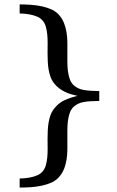

<svg xmlns="http://www.w3.org/2000/svg" viewBox="-20 -724 528 867"><path d="M428.2 -268.1Q384.8 -268.1 357.4 -263.2Q330.1 -258.3 312 -241.2Q300.3 -230 294.4 -212.4Q288.6 -194.8 286.4 -175.3Q284.2 -155.8 284.2 -135.7V-49.8Q284.2 -25.9 280.5 -2.9Q276.9 20 268.3 40.8Q259.8 61.5 243.2 79.1Q230.5 92.3 211.9 100.6Q193.4 108.9 170.4 114Q147.5 119.1 121.6 121.1Q95.7 123 68.8 123V82Q75.2 82 88.4 81.1Q101.6 80.1 116.9 77.1Q132.3 74.2 147 68.1Q161.6 62 170.9 51.8Q181.6 40.5 186.5 23.9Q191.4 7.3 193.4 -12.5Q195.3 -32.2 195.1 -53.7Q194.8 -75.2 194.8 -96.2Q194.8 -113.3 195.6 -132.1Q196.3 -150.9 199.2 -169.2Q202.1 -187.5 208 -203.9Q213.9 -220.2 224.1 -232.9Q243.7 -258.8 271.5 -271.5Q299.3 -284.2 330.1 -291Q314.5 -294.4 299.8 -298.8Q285.2 -303.2 271.5 -310.1Q257.8 -316.9 245.8 -326.2Q233.9 -335.4 224.1 -348.1Q213.9 -360.8 208 -377.2Q202.1 -393.6 199.2 -411.9Q196.3 -430.2 195.6 -449Q194.8 -467.8 194.8 -484.9Q194.8 -505.9 195.1 -527.3Q195.3 -548.8 193.4 -568.6Q191.4 -588.4 186.5 -605Q181.6 -621.6 170.9 -632.8Q161.6 -643.1 147 -649.2Q132.3 -655.3 116.9 -658.2Q101.6 -661.1 88.4 -662.1Q75.2 -663.1 68.8 -663.1V-704.1Q95.7 -704.1 121.6 -702.1Q147.5 -700.2 170.4 -695.1Q193.4 -689.9 211.9 -681.6Q230.5 -673.3 243.2 -660.2Q259.8 -642.6 268.3 -621.6Q276.9 -600.6 280.5 -577.9Q284.2 -555.2 284.2 -530.8V-445.3Q284.2 -425.3 286.4 -405.8Q288.6 -386.2 294.4 -368.7Q300.3 -351.1 312 -339.8Q330.1 -322.8 357.4 -317.9Q384.8 -313 428.2 -313Z"/></svg>

Font: Charis SIL APac
Style: Regular
Weight: 400
Foundry: SIL International
Version: Version 5.000